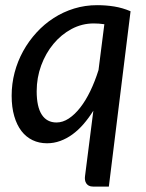

<svg xmlns="http://www.w3.org/2000/svg" viewBox="-20 -534 553 725"><path d="M391 170.5H331Q321.5 170.5 315.2 167Q309 163.5 305.5 158Q302 152.5 301 145.5Q300 138.5 301 131.5L332.5 -116Q315 -88 295.2 -65.2Q275.5 -42.5 253.5 -26.5Q231.5 -10.5 207.5 -1.8Q183.5 7 157.5 7Q127.5 7 103 -4.8Q78.5 -16.5 61 -39.2Q43.5 -62 33.8 -95.5Q24 -129 24 -172.5Q24 -217.5 35.2 -260.2Q46.5 -303 67.5 -341Q88.5 -379 117.8 -411Q147 -443 182.8 -466Q218.5 -489 260 -501.8Q301.5 -514.5 347 -514.5Q380 -514.5 411.2 -509.5Q442.5 -504.5 473 -491.5ZM193.5 -71.5Q217 -71.5 239.8 -86.5Q262.5 -101.5 283 -127.8Q303.5 -154 321 -190.2Q338.5 -226.5 352 -269.5L374 -442.5Q353.5 -445.5 334 -445.5Q289.5 -445.5 250.2 -424.5Q211 -403.5 181.8 -368.2Q152.5 -333 135.5 -286.8Q118.5 -240.5 118.5 -189.5Q118.5 -130.5 137.8 -101Q157 -71.5 193.5 -71.5Z"/></svg>

Font: Lato Medium
Style: Italic
Weight: 500
Italic angle: -7°
Designer: Lukasz Dziedzic
Foundry: tyPoland Lukasz Dziedzic
Version: Version 2.006; 2014-01-15